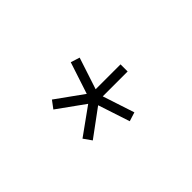

<svg xmlns="http://www.w3.org/2000/svg" viewBox="-40 -822 382 382"><g transform="rotate(45 151.0 -631.0)"><path d="M94 -564 135 -621 68 -643 74 -662 141 -640V-710H161V-640L228 -662L234 -643L167 -621L209 -564L192 -552L151 -609L110 -552Z"/></g></svg>

Font: Raleway Thin Thin
Style: Regular
Weight: 250
Version: Version 4.026